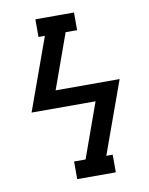

<svg xmlns="http://www.w3.org/2000/svg" viewBox="-83 -796 666 857"><g transform="rotate(-10 250.0 -367.5)"><path d="M197 0V-80H249L338 -328H48L166 -655H137V-735Q181 -735 224.5 -735Q268 -735 312 -735V-655H260L171 -407H461L343 -80H372V0Z"/></g></svg>

Font: Iosevka Slab Medium
Style: Italic
Weight: 500
Italic angle: -9°
Monospace: yes
Designer: Belleve Invis
Foundry: Belleve Invis
Version: Version 11.1.0; ttfautohint (v1.8.3)